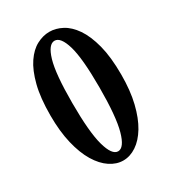

<svg xmlns="http://www.w3.org/2000/svg" viewBox="-139 -608 629 698"><g transform="rotate(-30 176.0 -259.0)"><path d="M175 11Q146.5 11 119.8 -6.8Q93 -24.5 72 -59.2Q51 -94 38.8 -145.2Q26.5 -196.5 26.5 -263.5Q26.5 -337 39.5 -387.8Q52.5 -438.5 73.8 -469.8Q95 -501 121.5 -515Q148 -529 175 -529Q201.5 -529 228 -515Q254.5 -501 276 -469.8Q297.5 -438.5 310.8 -387.8Q324 -337 324 -263.5Q324 -196.5 311.5 -145.2Q299 -94 278 -59.2Q257 -24.5 230.2 -6.8Q203.5 11 175 11ZM175 -27.5Q200.5 -27.5 216.2 -84Q232 -140.5 232 -263.5Q232 -385.5 216.2 -438.5Q200.5 -491.5 175 -491.5Q149.5 -491.5 133.8 -438.5Q118 -385.5 118 -263.5Q118 -140.5 133.8 -84Q149.5 -27.5 175 -27.5Z"/></g></svg>

Font: Imbue Thin 10pt Medium
Style: Regular
Weight: 500
Version: Version 1.102